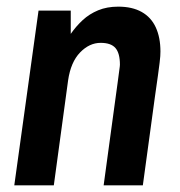

<svg xmlns="http://www.w3.org/2000/svg" viewBox="-20 -558 541 578"><path d="M23 0 96 -526H193V-456Q209 -479 229 -497.5Q249 -516 275.5 -527Q302 -538 336 -538Q378 -538 406.5 -522Q435 -506 449 -475.5Q463 -445 463 -403Q463 -396 462.5 -389Q462 -382 460.5 -369Q459 -356 455.5 -331Q452 -306 446 -264Q440 -222 431.5 -157.5Q423 -93 410 0H292Q304 -87 312 -147Q320 -207 325.5 -246Q331 -285 334 -308Q337 -331 338.5 -342Q340 -353 340.5 -357Q341 -361 341 -363Q341 -398 327.5 -413.5Q314 -429 283 -429Q249 -429 221 -400Q193 -371 185 -316L142 0Z"/></svg>

Font: Archivo Narrow
Style: Bold Italic
Weight: 700
Italic angle: -8°
Designer: Hector Gatti
Foundry: Omnibus-Type
Version: Version 3.002